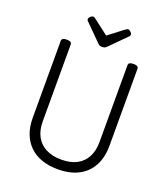

<svg xmlns="http://www.w3.org/2000/svg" viewBox="-217 -1420 1392 1589"><g transform="rotate(20 479.0 -625.0)"><path d="M481 19Q401 19 338 -3Q275 -25 231 -68Q187 -111 164 -172Q141 -233 141 -311V-988Q141 -1002 152 -1008.5Q163 -1015 185 -1015Q207 -1015 218 -1008.5Q229 -1002 229 -988V-311Q229 -234 258.5 -179Q288 -124 344.5 -95Q401 -66 481 -66Q561 -66 616 -95Q671 -124 700 -179Q729 -234 729 -311V-988Q729 -1002 740 -1008.5Q751 -1015 773 -1015Q817 -1015 817 -988V-311Q817 -207 777 -133Q737 -59 662 -20Q587 19 481 19ZM634 -1269Q644 -1269 656.5 -1257.5Q669 -1246 669 -1235Q669 -1233 668.5 -1229Q668 -1225 663 -1219L523 -1078Q516 -1072 507.5 -1065Q499 -1058 479 -1058Q460 -1058 451.5 -1065Q443 -1072 437 -1078L296 -1219Q290 -1225 290 -1229Q290 -1233 290 -1235Q290 -1246 302.5 -1257.5Q315 -1269 325 -1269Q331 -1269 337 -1265.5Q343 -1262 350 -1257L479 -1158L609 -1257Q617 -1262 622 -1265.5Q627 -1269 634 -1269Z"/></g></svg>

Font: Playwrite NG Modern
Style: Regular
Weight: 400
Designer: Veronika Burian, José Scaglione
Foundry: TypeTogether
Version: Version 1.002